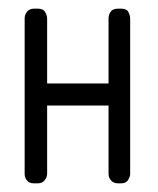

<svg xmlns="http://www.w3.org/2000/svg" viewBox="-20 -424 366 444"><path d="M253 0Q243 0 237 -6.5Q231 -13 231 -22V-180H89V-22Q89 -15 83.5 -7.5Q78 0 67 0H59Q48 0 42.5 -6.5Q37 -13 37 -22V-381Q37 -390 42.5 -397Q48 -404 59 -404H67Q80 -404 84.5 -396Q89 -388 89 -381V-231H231V-381Q231 -390 236 -397Q241 -404 253 -404H260Q273 -404 277 -396Q281 -388 281 -381V-22Q281 -15 276 -7.5Q271 0 260 0Z"/></svg>

Font: Chathura
Style: ExtraBold
Weight: 800
Designer: Appaji Ambarisha Darbha
Foundry: Aditya Fonts
Version: Version 1.001 2016